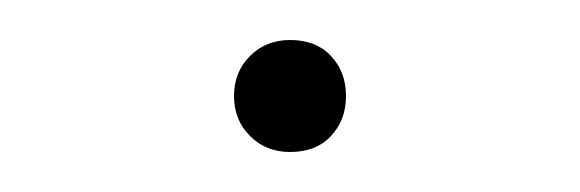

<svg xmlns="http://www.w3.org/2000/svg" viewBox="-20 -72 290 96"><path d="M97 -24Q97 -36 105 -44Q113 -52 125 -52Q138 -52 145.5 -44Q153 -36 153 -24Q153 -12 145.5 -4Q138 4 125 4Q113 4 105 -4Q97 -12 97 -24Z"/></svg>

Font: Ysabeau SC Extralight
Style: Regular
Weight: 200
Designer: Christian Thalmann (Catharsis Fonts)
Version: Version 0.003